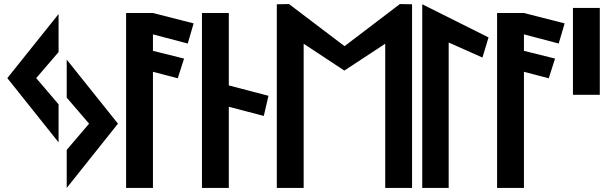

<svg xmlns="http://www.w3.org/2000/svg" viewBox="-20 -924 2996 944"><path d="M308 0 560 -316 308 -631V-444L418 -316L308 -187ZM268 -224V-411L158 -540L268 -668V-855L16 -540Z M600 -860V0H732V-571L854 -539L885 -636L732 -674V-755L903 -710L932 -809L732 -860Z M973 0H1105V-399L1277 -354L1300 -453L1105 -504V-860H973Z M1874 -709V0H2006V-903L1946 -904L1674 -697L1401 -904L1341 -903V0H1473V-709L1673 -577Z M2056 0H2186V-715L2352 -641L2382 -740L2056 -903Z M2424 -860V0H2556V-571L2678 -539L2709 -636L2556 -674V-755L2727 -710L2756 -809L2556 -860Z M2797 -458H2929V-885H2797Z"/></svg>

Font: Ny Stormning
Style: Regular
Weight: 400
Designer: Robert Jablonski, Mew Too
Foundry: Cannot Into Space Fonts
Version: Version 0.90